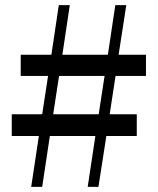

<svg xmlns="http://www.w3.org/2000/svg" viewBox="-20 -731 617 751"><path d="M366 -284H188L211 -434H389ZM551 -434V-517H444L474 -711H431L402 -517H224L253 -711H210L181 -517H61V-434H168L145 -284H26V-199H132L102 0H145L175 -199H353L323 0H365L396 -199H515V-284H409L432 -434Z"/></svg>

Font: Noto Serif SC Medium
Style: Regular
Weight: 500
Designer: Ryoko NISHIZUKA 西塚涼子 (kana & ideographs); Frank Grießhammer (Latin, Greek & Cyrillic); Wenlong ZHANG 张文龙 (bopomofo); San
Foundry: Adobe Systems Incorporated
Version: Version 1.001;PS 1.001;hotconv 16.6.54;makeotf.lib2.5.65590